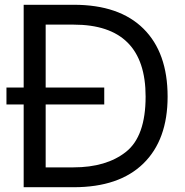

<svg xmlns="http://www.w3.org/2000/svg" viewBox="-20 -783 772 803"><path d="M289 -763Q479 -763 580 -663Q681 -563 681 -379Q681 -198 579.5 -99Q478 0 288 0H79V-346H7V-417H79V-763ZM287 -83Q425 -83 507 -148Q589 -213 589 -379Q589 -680 288 -680H171V-417H416V-346H171V-83Z"/></svg>

Font: Open Sauce Sans
Style: Regular
Weight: 400
Designer: Alfredo Marco Pradil
Foundry: Creative Sauce Fz LLC
Version: Version 1.477